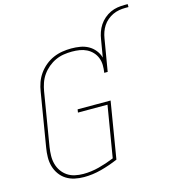

<svg xmlns="http://www.w3.org/2000/svg" viewBox="-130 -1015 1014 1130"><g transform="rotate(-15 376.5 -450.5)"><path d="M243 8Q213 8 185.5 2Q158 -4 135 -18.5Q112 -33 96 -55.5Q80 -78 72.5 -104.5Q65 -131 65.5 -160Q66 -189 71 -218L125 -544Q129 -571 138.5 -598Q148 -625 165 -649Q182 -673 205 -692Q228 -711 254.5 -722.5Q281 -734 309 -738.5Q337 -743 364 -743Q392 -743 418.5 -738.5Q445 -734 467.5 -721.5Q490 -709 506.5 -688.5Q523 -668 530 -643L548 -750Q551 -771 558.5 -792.5Q566 -814 578.5 -833Q591 -852 609 -867.5Q627 -883 647.5 -892.5Q668 -902 689.5 -905.5Q711 -909 733 -909H753V-891H733Q714 -891 694.5 -887.5Q675 -884 657 -875.5Q639 -867 623 -853.5Q607 -840 596 -823Q585 -806 578.5 -787.5Q572 -769 569 -750L536 -554H515Q519 -578 518.5 -601Q518 -624 510 -644.5Q502 -665 487 -681Q472 -697 452 -707Q432 -717 409.5 -720.5Q387 -724 363 -724Q338 -724 312.5 -720Q287 -716 263 -705Q239 -694 218 -676.5Q197 -659 181.5 -637Q166 -615 157.5 -590Q149 -565 145 -541L91 -215Q87 -189 86.5 -163Q86 -137 92.5 -113Q99 -89 113 -69Q127 -49 147 -35.5Q167 -22 192 -16.5Q217 -11 243 -11Q291 -11 339 -23.5Q387 -36 433 -55L485 -368H305L308 -387H509L452 -42Q401 -20 348 -6Q295 8 243 8Z"/></g></svg>

Font: Iosevka SS04 Th Ex Obl
Style: Regular
Weight: 100
Width: 7
Italic angle: -9°
Monospace: yes
Designer: Belleve Invis
Foundry: Belleve Invis
Version: Version 19.0.0; ttfautohint (v1.8.4)